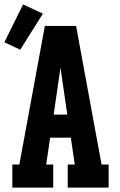

<svg xmlns="http://www.w3.org/2000/svg" viewBox="-25 -853 545 873"><path d="M31 0V-105H63L179 -735H321L411 -245L437 -105H469V0H283V-105H315L297 -227H203L185 -105H217V0ZM219 -332H281L258 -490Q256 -504 254 -518Q252 -532 250 -546Q248 -532 246 -518Q244 -504 242 -490ZM67 -627 -5 -661 80 -833 170 -791Z"/></svg>

Font: Iosevka Slab Extrabold
Style: Regular
Weight: 800
Monospace: yes
Designer: Belleve Invis
Foundry: Belleve Invis
Version: Version 11.1.1; ttfautohint (v1.8.3)